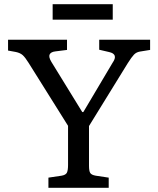

<svg xmlns="http://www.w3.org/2000/svg" viewBox="-20 -888 748 908"><path d="M229 -794.9V-868.2H513.2V-794.9ZM209 0V-47.9L271 -57.1Q291 -60.5 296.4 -71.5Q301.8 -82.5 301.8 -107.9V-293L115.2 -590.8Q99.1 -616.7 87.4 -627.2Q75.7 -637.7 55.2 -642.1L18.1 -648.9V-700.2H296.9V-651.9L242.2 -645Q220.7 -642.6 214.8 -630.6Q209 -618.7 223.1 -595.2L369.1 -357.9H374L512.2 -590.8Q541.5 -632.3 495.1 -642.1L449.2 -652.8V-700.2H689.9V-651.9L641.1 -644Q624.5 -641.1 613.5 -629.6Q602.5 -618.2 584 -588.9L400.9 -292V-104Q400.9 -79.6 406.7 -70.1Q412.6 -60.5 433.1 -57.1L494.1 -47.9V0Z"/></svg>

Font: Literata Book
Style: Regular
Weight: 400
Designer: Latin by Veronika Burian and Jose Scaglione. Greek by Irene Vlachou. Cyrillic by Vera Evstafieva
Foundry: TypeTogether
Version: Version 2.003;PS 002.003;hotconv 1.0.88;makeotf.lib2.5.64775